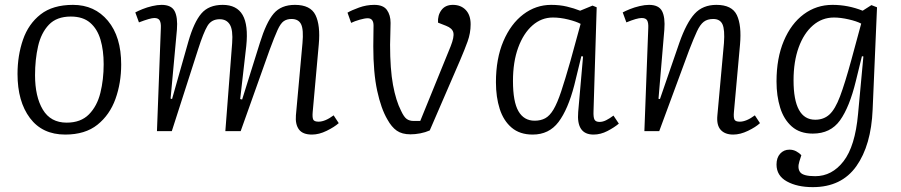

<svg xmlns="http://www.w3.org/2000/svg" viewBox="-20 -539 3701 789"><path d="M248 14Q154 14 103 -54Q52 -122 52 -235Q52 -311 74.5 -376Q97 -441 147 -480Q197 -519 280 -519Q369 -519 423.5 -453.5Q478 -388 478 -274Q478 -198 454.5 -132.5Q431 -67 380.5 -26.5Q330 14 248 14ZM254 -35Q312 -35 345.5 -69Q379 -103 392.5 -157.5Q406 -212 406 -275Q406 -332 393 -376Q380 -420 350.5 -445.5Q321 -471 271 -471Q213 -471 181 -437.5Q149 -404 136.5 -349Q124 -294 124 -230Q124 -142 156 -88.5Q188 -35 254 -35Z M934 -362Q938 -416 924.5 -438Q911 -460 883 -460Q849 -460 832.5 -432.5Q816 -405 794 -336L686 0H625L641 -424Q642 -444 636.5 -454.5Q631 -465 614 -465Q598 -465 551 -447L536 -488Q547 -494 565.5 -501.5Q584 -509 605.5 -514Q627 -519 644 -519Q684 -519 697.5 -493.5Q711 -468 707 -417L681 -134L687 -132L754 -368Q777 -448 807.5 -483.5Q838 -519 895 -519Q953 -519 977 -477.5Q1001 -436 992 -350L967 -132L975 -130L1048 -363Q1074 -447 1104.5 -483Q1135 -519 1192 -519Q1256 -519 1276.5 -477Q1297 -435 1290 -357L1265 -79Q1263 -57 1267 -48Q1271 -39 1289 -39Q1316 -39 1351 -65L1372 -33Q1354 -17 1322.5 -1.5Q1291 14 1262 14Q1224 14 1208.5 -7Q1193 -28 1196 -65L1223 -362Q1228 -417 1217.5 -439Q1207 -461 1178 -461Q1159 -461 1146 -452Q1133 -443 1120.5 -415.5Q1108 -388 1088 -334L969 0H906Z M1667 13Q1632 13 1610.5 -2Q1589 -17 1572 -48Q1546 -92 1530 -166Q1514 -240 1514 -348Q1514 -368 1514.5 -393Q1515 -418 1515 -434Q1515 -464 1491 -464Q1479 -464 1458 -458Q1437 -452 1423 -445L1408 -487Q1425 -497 1455.5 -508Q1486 -519 1518 -519Q1555 -519 1570 -498Q1585 -477 1585 -445Q1585 -417 1584 -397.5Q1583 -378 1583 -355Q1583 -255 1595 -190Q1607 -125 1628 -84Q1640 -58 1651.5 -50Q1663 -42 1679 -42H1707L1832 -349Q1847 -387 1843 -405Q1839 -423 1813 -433L1780 -446Q1778 -476 1794 -497.5Q1810 -519 1841 -519Q1874 -519 1894 -498Q1914 -477 1914 -439Q1914 -403 1901.5 -368.5Q1889 -334 1871 -292L1746 -3Q1728 5 1707 9Q1686 13 1667 13Z M2419 -82Q2418 -57 2423 -47.5Q2428 -38 2444 -38Q2457 -38 2471 -45Q2485 -52 2501 -64L2523 -31Q2504 -15 2476 -0.5Q2448 14 2419 14Q2348 14 2356 -79L2376 -307L2369 -308L2340 -189Q2314 -89 2275 -37.5Q2236 14 2169 14Q2116 14 2082.5 -14.5Q2049 -43 2033.5 -91.5Q2018 -140 2018 -201Q2018 -298 2048.5 -369.5Q2079 -441 2130.5 -480Q2182 -519 2245 -519Q2280 -519 2309.5 -512Q2339 -505 2364 -495L2415 -516L2432 -509ZM2177 -43Q2202 -43 2220.5 -53Q2239 -63 2254.5 -89Q2270 -115 2286 -163Q2302 -211 2324 -288L2366 -441Q2347 -451 2314.5 -459Q2282 -467 2252 -467Q2205 -467 2168 -434.5Q2131 -402 2109.5 -343.5Q2088 -285 2088 -206Q2088 -121 2110.5 -82Q2133 -43 2177 -43Z M3103 -33Q3086 -17 3054 -1.5Q3022 14 2993 14Q2959 14 2941.5 -5.5Q2924 -25 2928 -65L2955 -362Q2959 -417 2949 -439Q2939 -461 2911 -461Q2887 -461 2872 -449.5Q2857 -438 2844 -410Q2831 -382 2812 -333L2689 0H2628L2644 -424Q2645 -445 2639.5 -455Q2634 -465 2617 -465Q2607 -465 2591.5 -460.5Q2576 -456 2554 -447L2539 -488Q2550 -494 2568.5 -501.5Q2587 -509 2608.5 -514Q2630 -519 2647 -519Q2687 -519 2700.5 -493.5Q2714 -468 2710 -417L2686 -133L2692 -132L2772 -364Q2801 -446 2834.5 -482.5Q2868 -519 2924 -519Q2988 -519 3008 -477Q3028 -435 3021 -356L2996 -79Q2994 -57 2998 -48Q3002 -39 3020 -39Q3047 -39 3082 -65Z M3528 -307 3522 -308 3497 -206Q3471 -99 3432 -44.5Q3393 10 3320 10Q3267 10 3234 -19Q3201 -48 3186 -96.5Q3171 -145 3171 -204Q3171 -300 3201 -371Q3231 -442 3283 -480.5Q3335 -519 3401 -519Q3465 -519 3525 -495L3561 -518L3584 -509L3566 -89Q3560 58 3499 144Q3438 230 3320 230Q3256 230 3213.5 206.5Q3171 183 3171 137Q3171 109 3186 92.5Q3201 76 3224 76Q3239 76 3251.5 82.5Q3264 89 3273 99L3265 124Q3256 153 3268.5 169Q3281 185 3330 185Q3399 185 3446.5 123.5Q3494 62 3506 -70ZM3330 -47Q3365 -47 3388.5 -68.5Q3412 -90 3432 -143Q3452 -196 3478 -291L3519 -442Q3500 -452 3467 -459.5Q3434 -467 3407 -467Q3358 -467 3320.5 -434.5Q3283 -402 3262 -344Q3241 -286 3241 -209Q3241 -47 3330 -47Z"/></svg>

Font: Literata 12pt Light
Style: Italic
Weight: 300
Italic angle: -2°
Designer: Latin by Veronika Burian and Jose Scaglione. Greek by Irene Vlachou. Cyrillic by Vera Evstafieva
Foundry: TypeTogether
Version: Version 3.002